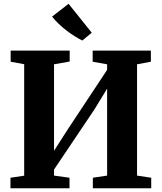

<svg xmlns="http://www.w3.org/2000/svg" viewBox="-20 -1016 872 1036"><path d="M36.5 0V-57L110.5 -68V-669.5L37.5 -683V-743H356V-684L271.5 -669V-202.5L347 -320L558 -639V-669L480 -683V-743H794V-683L719.5 -669V-68.5L796 -57V0H481V-57L558 -68.5V-537.5L489.5 -425.5L271.5 -101V-68.5L355 -57V0ZM424 -797.5Q404 -807.5 382 -821.2Q360 -835 338 -852Q316 -869 296.2 -887.8Q276.5 -906.5 261 -926.5L350 -995.5L475 -839.5L424.5 -797.5Z"/></svg>

Font: Merriweather 36pt ExtraBold
Style: Regular
Weight: 800
Designer: Eben Sorkin
Foundry: Eben Sorkin
Version: Version 2.100